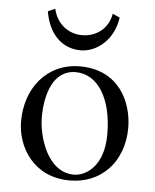

<svg xmlns="http://www.w3.org/2000/svg" viewBox="-48 -667 579 719"><g transform="rotate(5 241.0 -308.0)"><path d="M131 -626 104 -614C118 -529 169 -479 239 -479C298 -479 362 -528 374 -614L347 -626C337 -568 291 -536 239 -536C185 -536 142 -573 131 -626ZM40 -195C40 -98 105 10 240 10C301 10 347 -12 380 -44C423 -86 442 -146 442 -204C442 -303 388 -419 242 -419C179 -419 128 -393 93 -352C58 -311 40 -255 40 -195ZM228 -396C310 -396 366 -311 366 -174C366 -54 299 -13 254 -13C155 -13 116 -144 116 -217C116 -300 142 -396 228 -396Z"/></g></svg>

Font: Libertinus Serif Display
Style: Regular
Weight: 400
Designer: Philipp H. Poll
Foundry: Khaled Hosny
Version: Version 6.1